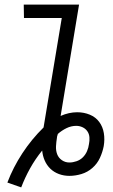

<svg xmlns="http://www.w3.org/2000/svg" viewBox="-20 -755 490 833"><path d="M72 58 12 37Q37 -29 77 -90Q117 -151 169 -202L248 -677H84L83 -735H323L243 -252Q261 -260 279 -264Q297 -268 315 -268Q344 -268 369.5 -257.5Q395 -247 410.5 -226Q426 -205 430.5 -177.5Q435 -150 430 -121Q425 -95 413.5 -70Q402 -45 381 -26.5Q360 -8 333.5 0Q307 8 281 8Q257 8 235.5 0Q214 -8 198.5 -23Q183 -38 174 -58.5Q165 -79 163 -102Q133 -65 110.5 -24.5Q88 16 72 58ZM281 -50Q296 -50 312 -55.5Q328 -61 339.5 -72.5Q351 -84 357.5 -99Q364 -114 366 -130Q369 -144 368 -159Q367 -174 359 -185.5Q351 -197 338 -203Q325 -209 311 -209Q289 -209 268.5 -199Q248 -189 231 -174Q230 -170 228.5 -165.5Q227 -161 227 -157Q224 -139 223 -120.5Q222 -102 228 -86Q234 -70 248.5 -60Q263 -50 281 -50Z"/></svg>

Font: Iosevka Etoile Light
Style: Italic
Weight: 300
Italic angle: -9°
Designer: Belleve Invis
Foundry: Belleve Invis
Version: Version 22.1.2; ttfautohint (v1.8.4)